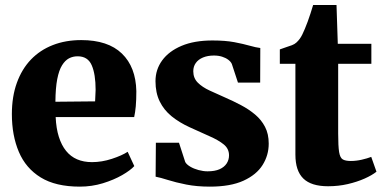

<svg xmlns="http://www.w3.org/2000/svg" viewBox="-20 -720 1504 752"><path d="M292.5 11Q198 11 139.5 -25Q81 -61 53.8 -125.2Q26.5 -189.5 26.5 -273Q26.5 -341.5 46 -395.5Q65.5 -449.5 101.2 -486.8Q137 -524 187 -543.5Q237 -563 298 -563Q403 -563 457.5 -510.2Q512 -457.5 514 -363Q514 -328.5 511.8 -303.8Q509.5 -279 505.5 -261.5H198Q200 -217 210.5 -184Q221 -151 238.8 -129Q256.5 -107 282 -96Q307.5 -85 340.5 -85Q379 -85 418.5 -98Q458 -111 480 -125.5L506 -69.5Q491 -53 458.5 -34.2Q426 -15.5 382.8 -2.2Q339.5 11 292.5 11ZM197 -321.5 352.5 -323Q353 -334.5 353.5 -345.5Q354 -356.5 354.5 -368Q354.5 -429.5 339.2 -464.5Q324 -499.5 284 -499.5Q265.5 -499.5 250.2 -491.5Q235 -483.5 223 -464.2Q211 -445 204.2 -410.2Q197.5 -375.5 197 -321.5Z M802 11Q751 11 709.5 2.8Q668 -5.5 638 -15Q608 -24.5 589.5 -28L590.5 -161H681L705.5 -85.5Q710.5 -76 724.8 -67.5Q739 -59 757.5 -54Q776 -49 793 -49Q821.5 -49 840 -57.2Q858.5 -65.5 867.8 -79.8Q877 -94 877 -111.5Q877 -137.5 856.5 -154.2Q836 -171 801.2 -186.2Q766.5 -201.5 723 -221.5Q682.5 -240 652.2 -264.5Q622 -289 605.5 -322.8Q589 -356.5 589 -402Q589 -447.5 615.2 -483.5Q641.5 -519.5 691.2 -540.5Q741 -561.5 812 -561.5Q862.5 -561.5 898 -554.8Q933.5 -548 958 -541Q982.5 -534 999.5 -532L999 -396.5H912L888 -469.5Q884 -478.5 874 -486Q864 -493.5 849.8 -498Q835.5 -502.5 818 -502.5Q793.5 -502.5 775 -494.8Q756.5 -487 746.8 -473.2Q737 -459.5 737 -441Q737 -414 754.8 -396.2Q772.5 -378.5 801.5 -365.2Q830.5 -352 863 -337.5Q894 -324 924.2 -308Q954.5 -292 979 -271.5Q1003.5 -251 1018 -223.2Q1032.5 -195.5 1032.5 -157.5Q1032.5 -112 1008.5 -73.8Q984.5 -35.5 933.5 -12.2Q882.5 11 802 11Z M1265 9.5Q1199 9.5 1168 -20.8Q1137 -51 1137 -114.5V-470H1076V-526.5Q1088.5 -531.5 1100.8 -535.2Q1113 -539 1123.5 -543Q1134 -547 1141 -553.5Q1148.5 -560.5 1154 -568Q1159.5 -575.5 1164.2 -585.2Q1169 -595 1174 -607Q1179.5 -619.5 1185 -635Q1190.5 -650.5 1196.2 -667.5Q1202 -684.5 1206.5 -700.5H1298L1303 -548.5H1434.5V-470H1304.5V-197Q1304.5 -147.5 1308.2 -124.5Q1312 -101.5 1322.8 -95.5Q1333.5 -89.5 1354 -89.5Q1375 -89.5 1396.8 -94.5Q1418.5 -99.5 1434 -105.5L1454.5 -47.5Q1437 -33.5 1407.8 -20.5Q1378.5 -7.5 1342 1Q1305.5 9.5 1265 9.5Z"/></svg>

Font: Merriweather 36pt Black
Style: Regular
Weight: 900
Version: Version 2.100